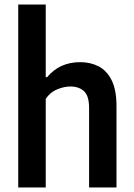

<svg xmlns="http://www.w3.org/2000/svg" viewBox="-20 -828 591 848"><path d="M60.5 0V-808H182V-487H188Q243 -553.5 334.5 -553.5Q379.5 -553.5 415.8 -534.8Q452 -516 473.2 -473.5Q494.5 -431 494.5 -358.5V0H373.5V-350.5Q373.5 -405 350.8 -425.5Q328 -446 291 -446Q263.5 -446 232.8 -433.5Q202 -421 182 -391.5V0Z"/></svg>

Font: Encode Sans Semi Condensed SemiBold
Style: Regular
Weight: 600
Width: 4
Designer: Multiple Designers
Foundry: Impallari Type
Version: Version 3.000; ttfautohint (v1.8.3) -l 8 -r 50 -G 200 -x 14 